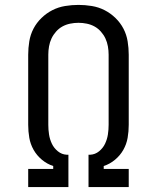

<svg xmlns="http://www.w3.org/2000/svg" viewBox="-20 -763 640 783"><path d="M95 0V-74H197V-86Q172 -94 151 -111.5Q130 -129 117 -152Q104 -175 99.5 -201Q95 -227 95 -254V-540Q95 -567 99.5 -594.5Q104 -622 116.5 -646Q129 -670 149 -689.5Q169 -709 193.5 -721.5Q218 -734 245.5 -738.5Q273 -743 300 -743Q327 -743 354.5 -738.5Q382 -734 406.5 -721.5Q431 -709 451 -689.5Q471 -670 483.5 -646Q496 -622 500.5 -594.5Q505 -567 505 -540V-254Q505 -227 500.5 -201Q496 -175 483 -152Q470 -129 449 -111.5Q428 -94 403 -86V-74H505V0H341V-132H348Q368 -133 384 -146Q400 -159 408.5 -177Q417 -195 420 -214.5Q423 -234 423 -254V-540Q423 -557 420 -574Q417 -591 410 -606Q403 -621 391.5 -634Q380 -647 365.5 -655Q351 -663 334 -666.5Q317 -670 300 -670Q283 -670 266 -666.5Q249 -663 234.5 -655Q220 -647 208.5 -634Q197 -621 190 -606Q183 -591 180 -574Q177 -557 177 -540V-254Q177 -234 180 -214.5Q183 -195 191.5 -177Q200 -159 216 -146Q232 -133 252 -132H259V0Z"/></svg>

Font: Iosevka Slab Extended
Style: Regular
Weight: 400
Width: 7
Monospace: yes
Designer: Belleve Invis
Foundry: Belleve Invis
Version: Version 11.1.1; ttfautohint (v1.8.3)